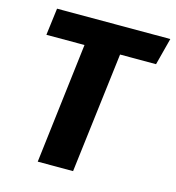

<svg xmlns="http://www.w3.org/2000/svg" viewBox="-104 -782 797 871"><g transform="rotate(15 294.5 -346.5)"><path d="M387 -566 318 0H152L220 -566H41L57 -693H589L556 -566Z"/></g></svg>

Font: Qjlgwqiwhsfqbnnlvksmvfsycuq
Style: Regular
Weight: 700
Italic angle: -8°
Designer: Carrois Corporate & Edenspiekermann
Foundry: Carrois Corporate GbR & Edenspiekermann AG
Version: Version 2.001